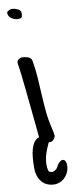

<svg xmlns="http://www.w3.org/2000/svg" viewBox="-109 -799 413 1068"><g transform="rotate(-10 97.5 -265.5)"><path d="M68.4 -37.1Q58.6 -134.8 51.8 -204.1Q44.9 -273.4 40 -320.3Q35.2 -367.2 31.7 -395Q28.3 -422.9 26.4 -437Q24.4 -451.2 23.4 -456.1Q22.5 -460.9 22.5 -461.9V-465.8Q22.5 -476.6 31.7 -483.9Q41 -491.2 50.8 -491.2Q65.4 -491.2 82.5 -486.3Q99.6 -481.4 105.5 -465.8Q114.3 -418 117.7 -369.1Q121.1 -320.3 123.5 -272Q126 -223.6 130.4 -174.8Q134.8 -126 146.5 -78.1Q146.5 -76.2 147.9 -70.3Q149.4 -64.5 150.9 -57.6Q152.3 -50.8 153.3 -44.9Q154.3 -39.1 154.3 -37.1V-35.2Q154.3 -34.2 155.3 -33.2Q155.3 -21.5 144.5 -9.8Q133.8 2 122.1 0Q119.1 -1 107.9 -3.4Q96.7 -5.9 92.8 -7.8Q89.8 -8.8 85 -12.2Q80.1 -15.6 75.7 -19.5Q71.3 -23.4 68.4 -28.3Q65.4 -33.2 68.4 -37.1ZM13.7 -749Q13.7 -755.9 24.9 -761.2Q36.1 -766.6 42 -766.6Q56.6 -766.6 74.7 -758.3Q92.8 -750 92.8 -733.4Q92.8 -716.8 88.4 -710.9Q84 -705.1 67.4 -705.1Q49.8 -705.1 31.7 -716.8Q13.7 -728.5 13.7 -749ZM11.7 126Q11.7 57.6 22.5 21.5Q33.2 -14.6 50.8 -28.3Q68.4 -42 90.3 -39.6Q112.3 -37.1 134.8 -29.3Q133.8 -29.3 132.3 -27.8Q130.9 -26.4 129.9 -25.4Q97.7 33.2 87.4 77.1Q77.1 121.1 86.9 157.2Q100.6 170.9 118.7 162.6Q136.7 154.3 144.5 132.8Q160.2 111.3 171.9 109.9Q183.6 108.4 189.5 118.7Q195.3 128.9 194.8 147.5Q194.3 166 185.5 184.6Q176.8 203.1 158.7 218.3Q140.6 233.4 111.3 236.3Q63.5 236.3 37.6 206.1Q11.7 175.8 11.7 126Z"/></g></svg>

Font: Covered By Your Grace
Style: Regular
Weight: 400
Designer: Kimberly Geswein
Foundry: Kimberly Geswein
Version: Version 1.0